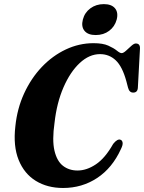

<svg xmlns="http://www.w3.org/2000/svg" viewBox="-20 -926 717 956"><path d="M580.5 -230Q588.5 -227 590.5 -215.8Q592.5 -204.5 582 -183.5Q539 -89.5 463.8 -39.8Q388.5 10 294 10Q216 10 158.2 -25.5Q100.5 -61 72.8 -129.8Q45 -198.5 56.5 -297.5Q65.5 -385.5 100.2 -461Q135 -536.5 188.2 -592.5Q241.5 -648.5 307.8 -679.8Q374 -711 446 -711Q492 -711 519.2 -698.8Q546.5 -686.5 561.8 -674Q577 -661.5 585.5 -661.5Q594.5 -661.5 607.5 -673.5Q620.5 -685.5 633.8 -697.5Q647 -709.5 656 -709.5Q678 -709.5 677 -684.5L666.5 -490.5Q665.5 -465 643.5 -465Q624 -464.5 617.5 -489.5L609 -522Q589 -595 556.2 -625.8Q523.5 -656.5 478 -656.5Q424.5 -656.5 377 -612.2Q329.5 -568 296 -490.8Q262.5 -413.5 251.5 -314.5Q239 -228 251.2 -175.8Q263.5 -123.5 293.8 -100.2Q324 -77 366 -77Q411.5 -77 457.5 -107.8Q503.5 -138.5 543.5 -209.5Q565 -236.5 580.5 -230ZM456.5 -751.5Q418 -751.5 400.8 -772.5Q383.5 -793.5 392.5 -828.5Q401.5 -863.5 430 -884.5Q458.5 -905.5 497 -905.5Q535.5 -905.5 552.8 -884.5Q570 -863.5 561 -828.5Q551.5 -793.5 523.5 -772.5Q495.5 -751.5 456.5 -751.5Z"/></svg>

Font: Fraunces 144pt Soft
Style: Bold Italic
Weight: 700
Italic angle: -16°
Version: Version 1.000;[b76b70a41]